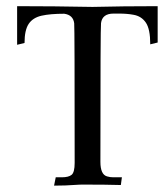

<svg xmlns="http://www.w3.org/2000/svg" viewBox="-20 -598 528 619"><path d="M154.3 0.5 159.7 -26.4H179.2Q201.2 -26.4 210.9 -34.4Q220.7 -42.5 220.7 -72.8Q220.7 -511.7 219.2 -522.9Q215.8 -549.8 187 -553.7Q142.1 -553.7 114 -547.4Q85.9 -541 72.5 -521Q59.1 -501 59.1 -459.5L35.2 -453.6V-578.1Q153.8 -578.1 278.3 -575.7Q376 -578.1 488.3 -578.1V-460.9L464.4 -455.1Q464.4 -504.4 450.2 -525.1Q436 -545.9 410.6 -550.3Q390.1 -554.2 363.8 -554.2H346.2Q309.6 -554.2 305.7 -523.4Q303.7 -511.7 303.7 -76.2Q303.7 -35.2 325.2 -29.3Q334.5 -26.4 345.2 -26.4H373L369.6 -1.5Q322.8 -2.9 248 -2.9Q235.4 -2.9 224.6 -2Q191.4 0.5 154.3 0.5Z"/></svg>

Font: Quaaykop
Style: Regular
Weight: 400
Designer: Tup Wanders
Foundry: Free font, DO NOT SELL
Version: Version 1.00;July 31, 2023;FontCreator 11.5.0.2430 64-bit